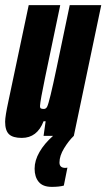

<svg xmlns="http://www.w3.org/2000/svg" viewBox="-23 -530 415 749"><path d="M372 -510 265 0Q245 19 227 48.5Q209 78 209 104Q209 125 232 125L240 124L226 194Q208 199 179 199Q144 199 128 179.5Q112 160 112 128Q112 96 131 63Q150 30 184 0H147L155 -57H147Q122 8 62 8Q27 8 12 -6.5Q-3 -21 -3 -55Q-3 -76 10 -136L89 -510H212L153 -228Q134 -137 133 -116Q133 -109 136.5 -107Q140 -105 148 -105Q156 -105 160.5 -113Q165 -121 174.5 -160Q184 -199 198 -266L249 -510Z"/></svg>

Font: Saira Ultra Condensed Black
Style: Italic
Weight: 900
Width: 1
Italic angle: -12°
Designer: Hector Gatti with collaboration of the Omnibus-Type team
Foundry: Omnibus-Type
Version: Version 1.001; ttfautohint (v1.8)